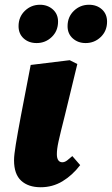

<svg xmlns="http://www.w3.org/2000/svg" viewBox="-20 -771 470 807"><path d="M134 -590Q101 -590 79.5 -609.5Q58 -629 58 -661Q58 -700 84.5 -725.5Q111 -751 148 -751Q180 -751 202 -731.5Q224 -712 224 -680Q224 -641 197.5 -615.5Q171 -590 134 -590ZM340 -590Q308 -590 286 -609.5Q264 -629 264 -661Q264 -700 290.5 -725.5Q317 -751 354 -751Q387 -751 408.5 -731.5Q430 -712 430 -680Q430 -641 403.5 -615.5Q377 -590 340 -590ZM151 16Q99 16 69 -11.5Q39 -39 39 -97Q39 -110 41 -126Q43 -142 46.5 -164.5Q50 -187 55.5 -217Q61 -247 68 -285L109 -498L273 -518L305 -502L274 -374Q262 -323 252.5 -285.5Q243 -248 236.5 -221.5Q230 -195 226 -176.5Q222 -158 220.5 -145.5Q219 -133 219 -123Q219 -106 225 -97.5Q231 -89 242 -89Q252 -89 262.5 -97Q273 -105 284 -115L317 -77Q284 -34 242.5 -9Q201 16 151 16Z"/></svg>

Font: Source Serif 4 Black
Style: Italic
Weight: 900
Italic angle: -12°
Designer: Frank Grießhammer
Foundry: Adobe Systems Incorporated
Version: Version 4.004;hotconv 1.0.116;makeotfexe 2.5.65601